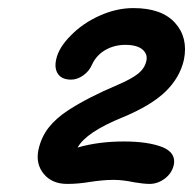

<svg xmlns="http://www.w3.org/2000/svg" viewBox="-20 -733 478 475"><path d="M146 -278Q174 -278 203 -283Q216 -285 231 -286.5Q246 -288 261 -288Q284 -288 312 -282Q336 -278 350 -278Q370 -278 387.5 -291Q405 -304 410 -325Q416 -355 382 -369Q346 -383 287 -383Q223 -383 172 -368Q193 -406 284 -443Q354 -472 389.5 -506.5Q425 -541 435 -585Q446 -640 413 -676.5Q380 -713 310 -713Q268 -713 226 -694Q184 -675 155 -645Q125 -615 119 -586Q114 -564 123.5 -550Q133 -536 156 -536Q171 -536 186 -546.5Q201 -557 208 -574Q219 -597 241 -609.5Q263 -622 290 -622Q319 -622 332.5 -610.5Q346 -599 342 -582Q338 -564 322 -551Q306 -538 271 -523Q198 -492 150 -461Q119 -441 100.5 -417.5Q82 -394 75 -362Q68 -327 88.5 -302.5Q109 -278 146 -278Z"/></svg>

Font: Balsamiq Sans
Style: Italic
Weight: 400
Italic angle: -12°
Designer: Michael Angeles
Foundry: Balsamiq SRL
Version: Version 1.020; ttfautohint (v1.8.4.7-5d5b);gftools[0.9.26]